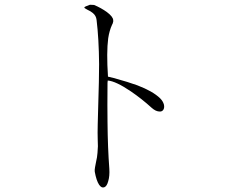

<svg xmlns="http://www.w3.org/2000/svg" viewBox="-20 -785 1040 824"><path d="M383.8 -763.7 366.2 -764.6Q342.8 -756.8 341.8 -752.9Q341.8 -750 353.5 -744.1Q370.1 -736.3 377.9 -729.5Q392.6 -717.8 394.5 -699.2Q404.3 -619.1 405.3 -509.8Q405.3 -446.3 401.4 -326.2Q399.4 -274.4 399.4 -251Q398.4 -212.9 399.4 -185.5Q401.4 -157.2 398.4 -128.9Q397.5 -112.3 391.6 -86.9Q388.7 -72.3 387.7 -66.4Q385.7 -55.7 386.7 -47.9Q393.6 -9.8 405.3 7.8Q416 23.4 427.7 18.6Q438.5 14.6 444.3 -6.8Q451.2 -29.3 449.2 -60.5Q442.4 -150.4 441.4 -260.7Q440.4 -324.2 441.4 -429.7L442.4 -439.5Q477.5 -436.5 542 -392.6Q587.9 -361.3 630.9 -322.3Q647.5 -307.6 662.1 -306.6Q674.8 -304.7 680.7 -313.5Q686.5 -322.3 683.6 -335.9Q679.7 -350.6 667 -363.3Q635.7 -393.6 569.3 -418.9Q532.2 -432.6 467.8 -450.2L443.4 -456.1Q436.5 -560.5 444.3 -620.1Q449.2 -653.3 460.9 -678.7Q464.8 -685.5 464.8 -688.5Q466.8 -693.4 465.8 -698.2Q465.8 -712.9 438.5 -733.4Q414.1 -751 383.8 -763.7Z"/></svg>

Font: Batang
Style: Regular
Weight: 400
Version: Version 2.21